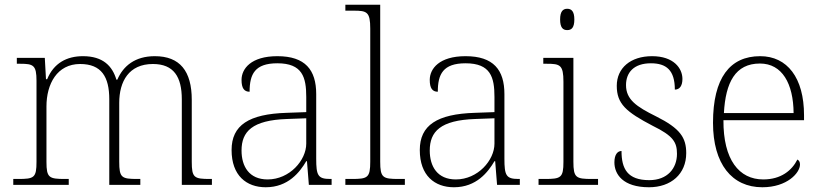

<svg xmlns="http://www.w3.org/2000/svg" viewBox="-20 -780 3465 810"><path d="M36 0H270V-25H254C187 -25 176 -30 176 -97V-331C176 -426 221 -510 318 -510C408 -510 441 -456 441 -361V0H572V-25H560C493 -25 483 -30 483 -98V-346C483 -437 524 -510 625 -510C713 -510 747 -456 747 -361V0H874V-25H866C799 -25 789 -30 789 -98V-359C789 -480 739 -543 633 -543C550 -543 500 -502 475 -444H471C454 -501 415 -543 330 -543C262 -543 207 -514 179 -446H174L169 -536H51V-511H65C121 -511 134 -505 134 -439V-98C134 -30 124 -25 57 -25H36Z M1101 10C1196 10 1245 -54 1272 -100H1275L1283 0H1379V-25H1373C1321 -25 1314 -40 1314 -111V-383C1314 -485 1268 -543 1150 -543C1039 -543 999 -490 999 -443C999 -408 1010 -393 1033 -393C1033 -467 1055 -513 1150 -513C1256 -513 1272 -454 1272 -371V-307L1189 -304C1030 -299 957 -252 957 -147C957 -39 1020 10 1101 10ZM1109 -23C1031 -23 999 -78 999 -145C999 -225 1044 -273 1191 -278L1272 -281V-174C1272 -104 1202 -23 1109 -23Z M1437 0H1688V-25H1662C1595 -25 1584 -30 1584 -98V-760H1437V-735H1472C1528 -735 1542 -730 1542 -659V-98C1542 -30 1531 -25 1464 -25H1437Z M1895 10C1990 10 2039 -54 2066 -100H2069L2077 0H2173V-25H2167C2115 -25 2108 -40 2108 -111V-383C2108 -485 2062 -543 1944 -543C1833 -543 1793 -490 1793 -443C1793 -408 1804 -393 1827 -393C1827 -467 1849 -513 1944 -513C2050 -513 2066 -454 2066 -371V-307L1983 -304C1824 -299 1751 -252 1751 -147C1751 -39 1814 10 1895 10ZM1903 -23C1825 -23 1793 -78 1793 -145C1793 -225 1838 -273 1985 -278L2066 -281V-174C2066 -104 1996 -23 1903 -23Z M2373 -653C2391 -653 2403 -663 2403 -698C2403 -732 2391 -743 2373 -743C2355 -743 2343 -732 2343 -698C2343 -663 2355 -653 2373 -653ZM2252 0H2503V-25H2477C2410 -25 2399 -30 2399 -98V-536H2272V-511H2287C2343 -511 2357 -506 2357 -435V-97C2357 -30 2346 -25 2279 -25H2252Z M2718 10C2811 10 2875 -46 2875 -134C2875 -199 2850 -238 2748 -289C2665 -330 2621 -360 2621 -421C2621 -474 2654 -513 2726 -513C2791 -513 2827 -484 2827 -402C2848 -402 2859 -419 2859 -447C2859 -492 2822 -543 2731 -543C2640 -543 2582 -493 2582 -418C2582 -342 2621 -308 2734 -249C2820 -207 2836 -180 2836 -131C2836 -70 2796 -20 2719 -20C2627 -20 2602 -68 2602 -143C2586 -143 2572 -129 2572 -95C2572 -45 2608 10 2718 10Z M3196 10C3301 10 3355 -51 3355 -86C3355 -97 3351 -103 3344 -107C3321 -61 3275 -23 3200 -23C3098 -23 3031 -106 3032 -273H3372V-294C3372 -452 3301 -543 3187 -543C3059 -543 2988 -451 2988 -262C2988 -88 3068 10 3196 10ZM3328 -303H3034C3041 -432 3082 -512 3186 -512C3280 -512 3327 -427 3328 -303Z"/></svg>

Font: Noto Serif Ethiopic ExtraLight
Style: Regular
Weight: 200
Designer: Monotype Design Team
Foundry: Monotype Imaging Inc.
Version: Version 2.102